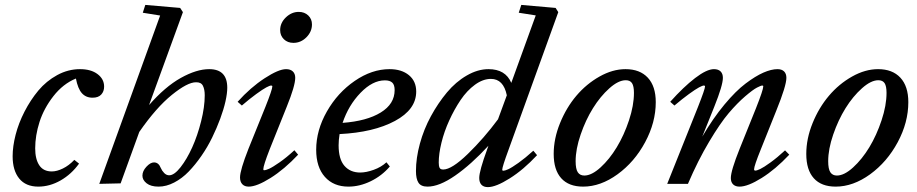

<svg xmlns="http://www.w3.org/2000/svg" viewBox="-20 -745 3717 778"><path d="M135.3 11.2Q84.5 11.2 57.9 -21.5Q31.2 -54.2 31.2 -111.8Q31.2 -151.9 43.2 -198.7Q55.2 -245.6 79.3 -292.7Q103.5 -339.8 135.5 -378.2Q167.5 -416.5 211.7 -440.7Q255.9 -464.8 304.2 -464.8Q348.6 -464.8 375.2 -444.8Q401.9 -424.8 401.9 -394Q401.9 -374.5 390.1 -361.8Q378.4 -349.1 355 -349.1Q328.1 -349.1 311.8 -367.4Q295.4 -385.7 287.6 -426.8Q235.4 -405.3 196.5 -355.5Q157.7 -305.7 140.1 -250.7Q122.6 -195.8 122.6 -144Q122.6 -100.1 139.2 -75.2Q155.8 -50.3 189.9 -50.3Q210.4 -50.3 234.9 -62.3Q259.3 -74.2 281.2 -97.2L300.3 -82Q269.5 -39.1 225.6 -13.9Q181.6 11.2 135.3 11.2Z M382.3 0 628.9 -682.1 558.6 -693.4 568.8 -725.1 710 -712.9 721.2 -695.8 584 -319.3Q648.9 -393.6 712.6 -429.2Q776.4 -464.8 827.6 -464.8Q900.9 -464.8 900.9 -389.6Q900.9 -366.7 893.6 -334Q886.2 -301.3 872.3 -263.7Q858.4 -226.1 839.6 -187.5Q820.8 -148.9 796.1 -113.3Q771.5 -77.6 744.6 -49.8Q717.8 -22 685.8 -5.4Q653.8 11.2 622.6 11.2Q591.3 11.2 574.2 -2.2Q557.1 -15.6 557.1 -33.2Q557.1 -51.8 573.2 -69.3Q589.4 -86.9 604 -86.9Q622.6 -86.9 631.3 -64.9Q636.2 -53.2 645.3 -43.9Q654.3 -34.7 665.5 -34.7Q686 -34.7 711.7 -67.4Q737.3 -100.1 758.8 -147.7Q780.3 -195.3 794.9 -253.4Q809.6 -311.5 809.6 -358.9Q809.6 -382.8 802.2 -397.5Q794.9 -412.1 774.4 -411.6Q740.2 -412.1 676.5 -360.6Q612.8 -309.1 544.4 -210.4L468.8 -2Z M1168.9 -571.3Q1145.5 -571.3 1130.4 -585.9Q1115.2 -600.6 1115.2 -623Q1115.2 -652.3 1138.4 -674.6Q1161.6 -696.8 1190.4 -696.8Q1213.9 -696.8 1229 -682.4Q1244.1 -668 1244.1 -646Q1244.1 -616.7 1221.7 -594Q1199.2 -571.3 1168.9 -571.3ZM987.8 11.2Q971.2 11.2 961.9 1.5Q952.6 -8.3 952.6 -25.9Q952.6 -55.2 986.8 -142.1L1055.7 -312.5Q1083.5 -382.3 1083.5 -395Q1083.5 -398.4 1078.6 -398.4Q1073.2 -398.4 1059.1 -390.9Q1044.9 -383.3 1018.3 -364Q991.7 -344.7 960 -317.4L942.9 -332.5Q995.1 -390.6 1052 -427.7Q1108.9 -464.8 1139.2 -464.8Q1156.7 -464.8 1166.5 -455.6Q1176.3 -446.3 1176.3 -429.7Q1176.3 -397.5 1142.1 -313L1072.8 -140.1Q1046.9 -73.7 1046.9 -59.1Q1046.9 -55.2 1050.3 -55.2Q1057.1 -55.2 1070.8 -61.3Q1084.5 -67.4 1112.5 -86.9Q1140.6 -106.4 1172.9 -136.2L1188 -118.2Q1132.3 -59.1 1076.4 -23.9Q1020.5 11.2 987.8 11.2Z M1392.1 11.2Q1331.5 11.2 1296.4 -28.3Q1261.2 -67.9 1261.2 -138.2Q1261.2 -217.3 1304.7 -293.5Q1348.1 -369.6 1417.5 -417.2Q1486.8 -464.8 1558.6 -464.8Q1607.4 -464.8 1637 -440.4Q1666.5 -416 1666.5 -374Q1666.5 -301.3 1580.3 -254.9Q1494.1 -208.5 1356 -201.7Q1352.1 -177.2 1352.1 -156.2Q1352.1 -100.1 1375.7 -73Q1399.4 -45.9 1439.5 -45.9Q1463.9 -45.9 1494.4 -56.9Q1524.9 -67.9 1545.9 -87.4L1559.6 -70.3Q1526.9 -32.2 1481.9 -10.5Q1437 11.2 1392.1 11.2ZM1539.6 -419.4Q1489.7 -419.4 1440.9 -368.9Q1392.1 -318.4 1368.2 -247.1Q1466.3 -254.4 1522.7 -289.1Q1579.1 -323.7 1579.1 -379.9Q1579.1 -401.4 1569.3 -410.4Q1559.6 -419.4 1539.6 -419.4Z M1712.4 11.2Q1686 11.2 1675.8 -4.4Q1665.5 -20 1665.5 -51.8Q1665.5 -104.5 1681.4 -162.8Q1697.3 -221.2 1726.1 -274.2Q1754.9 -327.1 1791 -370.4Q1827.1 -413.6 1871.6 -439.2Q1916 -464.8 1959.5 -464.8Q2028.3 -464.8 2051.8 -409.2L2150.9 -682.6L2082 -693.4L2092.3 -725.1L2231.4 -712.9L2242.2 -695.8L2040.5 -137.7Q2015.1 -68.8 2015.1 -57.1Q2015.1 -53.2 2020 -53.2Q2025.9 -53.2 2039.6 -59.3Q2053.2 -65.4 2081.1 -85.2Q2108.9 -105 2141.1 -134.3L2156.2 -116.2Q2101.1 -57.1 2045.2 -22Q1989.3 13.2 1957 13.2Q1939.9 13.2 1930.9 3.7Q1921.9 -5.9 1921.9 -23.9Q1921.9 -52.2 1954.1 -140.1L1959 -154.3Q1888.7 -78.1 1824.2 -33.4Q1759.8 11.2 1712.4 11.2ZM1757.8 -86.4Q1757.8 -72.3 1761.2 -65.2Q1764.6 -58.1 1775.9 -58.1Q1810.5 -58.1 1875.7 -121.3Q1940.9 -184.6 1998 -261.7L2033.7 -358.9Q2020 -425.3 1969.2 -425.3Q1937 -425.3 1904.5 -401.6Q1872.1 -377.9 1846.4 -339.8Q1820.8 -301.8 1800.3 -256.8Q1779.8 -211.9 1768.8 -166.7Q1757.8 -121.6 1757.8 -86.4Z M2342.8 11.2Q2284.7 11.2 2254.2 -22.7Q2223.6 -56.6 2223.6 -121.1Q2223.6 -183.1 2249.3 -246.1Q2274.9 -309.1 2315.4 -356.9Q2356 -404.8 2409.2 -434.8Q2462.4 -464.8 2514.6 -464.8Q2572.8 -464.8 2605 -430.2Q2637.2 -395.5 2637.2 -331.1Q2637.2 -249 2594.2 -168.9Q2551.3 -88.9 2482.4 -38.8Q2413.6 11.2 2342.8 11.2ZM2347.7 -33.7Q2377.4 -33.7 2413.6 -66.7Q2449.7 -99.6 2479.2 -148.4Q2508.8 -197.3 2528.8 -257.6Q2548.8 -317.9 2548.8 -368.7Q2548.8 -396 2541 -408Q2533.2 -419.9 2515.6 -419.9Q2485.8 -419.9 2449.2 -387.2Q2412.6 -354.5 2382.8 -306.6Q2353 -258.8 2332.8 -199.7Q2312.5 -140.6 2312.5 -91.8Q2312.5 -60.1 2321.3 -46.9Q2330.1 -33.7 2347.7 -33.7Z M2683.6 0 2808.6 -312.5Q2836.9 -384.3 2836.9 -395Q2836.9 -398.4 2832 -398.4Q2826.7 -398.4 2812.5 -390.9Q2798.3 -383.3 2771.7 -364Q2745.1 -344.7 2712.9 -317.4L2695.8 -332.5Q2749.5 -392.6 2796.6 -428.7Q2843.8 -464.8 2873 -464.8Q2890.6 -464.8 2899.9 -455.6Q2909.2 -446.3 2909.2 -429.7Q2909.2 -399.4 2874.5 -313L2825.7 -191.4Q2869.1 -265.6 2915.5 -321.3Q2961.9 -377 3001.5 -406.7Q3041 -436.5 3073.2 -450.7Q3105.5 -464.8 3130.4 -464.8Q3147.9 -464.8 3157.2 -455.6Q3166.5 -446.3 3166.5 -429.7Q3166.5 -397.5 3125.5 -296.4L3063 -140.1Q3035.6 -72.3 3035.6 -59.1Q3035.6 -53.7 3040.5 -53.7Q3046.9 -53.7 3060.8 -60.3Q3074.7 -66.9 3102.1 -86.7Q3129.4 -106.4 3161.1 -135.7L3178.2 -118.2Q3122.1 -58.6 3066.2 -23.7Q3010.3 11.2 2976.6 11.2Q2960 11.2 2950.7 2.2Q2941.4 -6.8 2941.4 -23.4Q2941.4 -53.2 2977.1 -142.1L3043 -305.7Q3072.8 -380.9 3072.8 -395Q3072.8 -398.4 3068.8 -398.4Q3063.5 -398.4 3047.4 -390.1Q3031.2 -381.8 2999.5 -354.7Q2967.8 -327.6 2933.1 -286.9Q2898.4 -246.1 2853.3 -170.4Q2808.1 -94.7 2767.6 0Z M3366.2 11.2Q3308.1 11.2 3277.6 -22.7Q3247.1 -56.6 3247.1 -121.1Q3247.1 -183.1 3272.7 -246.1Q3298.3 -309.1 3338.9 -356.9Q3379.4 -404.8 3432.6 -434.8Q3485.8 -464.8 3538.1 -464.8Q3596.2 -464.8 3628.4 -430.2Q3660.6 -395.5 3660.6 -331.1Q3660.6 -249 3617.7 -168.9Q3574.7 -88.9 3505.9 -38.8Q3437 11.2 3366.2 11.2ZM3371.1 -33.7Q3400.9 -33.7 3437 -66.7Q3473.1 -99.6 3502.7 -148.4Q3532.2 -197.3 3552.2 -257.6Q3572.3 -317.9 3572.3 -368.7Q3572.3 -396 3564.5 -408Q3556.6 -419.9 3539.1 -419.9Q3509.3 -419.9 3472.7 -387.2Q3436 -354.5 3406.2 -306.6Q3376.5 -258.8 3356.2 -199.7Q3335.9 -140.6 3335.9 -91.8Q3335.9 -60.1 3344.7 -46.9Q3353.5 -33.7 3371.1 -33.7Z"/></svg>

Font: Elstob 6pt Medium
Style: Italic
Weight: 500
Italic angle: -20°
Designer: Peter S. Baker
Version: Version 1.015